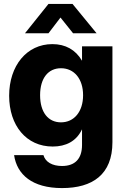

<svg xmlns="http://www.w3.org/2000/svg" viewBox="-20 -753 645 984"><path d="M297.9 210.9C454.1 210.9 556.2 141.6 556.2 -24.4V-515.6H400.4V-442.4H399.9C367.2 -498 315.4 -526.9 248.5 -526.9C117.2 -526.9 26.9 -416.5 26.9 -262.2C26.9 -109.9 114.7 -2 250 -2C317.4 -2 371.1 -28.8 399.9 -89.4H400.4V-10.3C400.4 61 364.3 97.7 297.9 97.7C247.6 97.7 212.4 77.1 202.6 42H52.2C66.9 141.6 145 210.9 297.9 210.9ZM292.5 -126C227.1 -126 185.5 -177.2 185.5 -265.1C185.5 -352.5 227.1 -403.3 292.5 -403.3C359.9 -403.3 405.8 -349.1 405.8 -265.1C405.8 -180.7 359.9 -126 292.5 -126ZM228.5 -582.5 290 -663.1 354.5 -582.5H474.6V-583L351.6 -732.9H228.5L108.4 -583V-582.5Z"/></svg>

Font: Raveo Display
Style: Bold
Weight: 700
Designer: Jakub Foglar, Rasmus Andersson (Inter)
Foundry: Jakubfoglar.com
Version: Version 1.100;Glyphs 3.2.3 (3260)